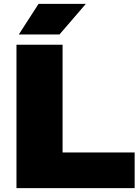

<svg xmlns="http://www.w3.org/2000/svg" viewBox="-20 -971 721 991"><path d="M65 0V-740H303V-184H675V0ZM77 -793 179 -951H423L287 -793Z"/></svg>

Font: Encode Sans Expanded Expanded Black
Style: Regular
Weight: 900
Width: 7
Designer: Multiple Designers
Foundry: Impallari Type
Version: Version 3.000; ttfautohint (v1.8.3) -l 8 -r 50 -G 200 -x 14 